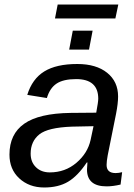

<svg xmlns="http://www.w3.org/2000/svg" viewBox="-20 -822 596 852"><path d="M453 5Q366 5 366 -70L368 -101H365Q325 -41 282 -15.5Q239 10 176 10Q109 10 65 -31Q22 -71 22 -136Q22 -227 87.5 -273Q153 -319 293 -321L407 -322Q416 -370 416 -384Q416 -471 318 -471Q261 -471 231 -451Q201 -431 188 -387L101 -401Q123 -472 176.5 -505Q230 -538 323 -538Q407 -538 455.5 -499Q504 -460 504 -394Q504 -363 495 -317L458 -133Q453 -106 453 -90Q453 -54 493 -54Q507 -54 522 -58L515 -3Q481 5 453 5ZM382 -201 395 -262 298 -260Q193 -256 155 -226Q116 -195 116 -140Q116 -103 139.5 -80Q163 -57 201 -57Q269 -57 319 -99.5Q369 -142 382 -201ZM375 -602H287L303 -686H391ZM505 -802 492 -740H224L236 -802Z"/></svg>

Font: Libra Sans
Style: Italic
Weight: 400
Italic angle: -12°
Foundry: Context Ltd
Version: Version 1.002